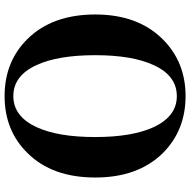

<svg xmlns="http://www.w3.org/2000/svg" viewBox="-16 -791 827 835"><g transform="rotate(90 397.5 -373.5)"><path d="M263 -119Q309 -18 398 -18Q486 -18 533 -119Q576 -212 576 -374Q576 -534 533 -628Q486 -729 398 -729Q309 -729 263 -628Q220 -535 220 -374Q220 -212 263 -119ZM646 -668Q752 -560 752 -374Q752 -187 646 -80Q548 20 398 20Q248 20 150 -79Q43 -187 43 -374Q43 -559 150 -667Q249 -767 398 -767Q547 -767 646 -668Z"/></g></svg>

Font: Source Han Serif CN Heavy
Style: Regular
Weight: 900
Designer: Ryoko NISHIZUKA  (kana & ideographs); Frank Grießhammer (Latin, Greek & Cyrillic); Wenlong ZHANG  (bopomofo); Sandoll Co
Foundry: Adobe Systems Incorporated
Version: Version 1.000;PS 1;hotconv 16.6.53;makeotf.lib2.5.65590